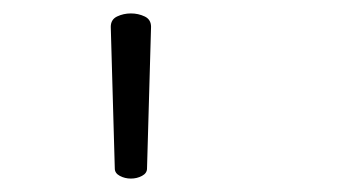

<svg xmlns="http://www.w3.org/2000/svg" viewBox="-20 -743 540 286"><path d="M145 -703Q145 -714 154.5 -718.5Q164 -723 175 -723Q186 -723 195.5 -718.5Q205 -714 205 -703L199 -492Q199 -485 191.5 -481Q184 -477 175 -477Q166 -477 158.5 -481Q151 -485 151 -492Z"/></svg>

Font: Moon Stars Kai HW Light
Style: Regular
Weight: 300
Designer: GuiWonder
Version: Version 1.101